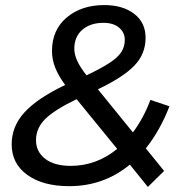

<svg xmlns="http://www.w3.org/2000/svg" viewBox="-20 -726 726 757"><path d="M555 -141 627 -52 563 11 492 -77Q389 8 253 8Q149 8 87.5 -36.5Q26 -81 26 -157Q26 -228 77 -283.5Q128 -339 237 -391Q211 -426 198 -458.5Q185 -491 185 -525Q185 -608 243 -657Q301 -706 391 -706Q464 -706 509 -671.5Q554 -637 554 -577Q554 -513 509.5 -467Q465 -421 366 -374L504 -204Q546 -260 573 -332L648 -307Q612 -213 555 -141ZM273 -534Q273 -511 284.5 -486Q296 -461 321 -429Q380 -457 412.5 -478.5Q445 -500 458.5 -521Q472 -542 472 -569Q472 -598 449.5 -617Q427 -636 388 -636Q336 -636 304.5 -608.5Q273 -581 273 -534ZM442 -139 282 -335Q195 -293 158.5 -257Q122 -221 122 -173Q122 -128 158 -100Q194 -72 259 -72Q360 -72 442 -139Z"/></svg>

Font: Montserrat Alternates Medium
Style: Italic
Weight: 500
Italic angle: -11.3°
Designer: Julieta Ulanovsky
Foundry: Julieta Ulanovsky
Version: Version 7.200